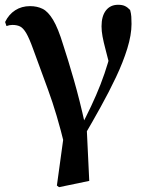

<svg xmlns="http://www.w3.org/2000/svg" viewBox="-20 -572 622 808"><path d="M219.4 208.9 253.7 -41 252.8 44.3Q219.8 -92.4 181.8 -195.4Q143.8 -298.3 119.5 -365.4Q103 -411 90.5 -432.4Q78 -453.7 64.9 -460.4Q51.8 -467.1 32.1 -467.1Q19.4 -467.1 7.3 -462.3L1.5 -479.4Q16.9 -511.4 44 -528.8Q71.2 -546.2 106.3 -546.2Q136.3 -546.2 159.3 -534.8Q182.3 -523.5 203.4 -488.5Q224.6 -453.4 245.8 -383.5Q265.8 -323 290.8 -236.2Q315.8 -149.4 337.6 -49.8L344.3 -47.4L355.6 189.3L228.4 215.7ZM334.2 0.1 313.8 -26.4Q341.4 -78.4 363.4 -125Q385.4 -171.6 403 -216.7Q420.5 -261.7 434.5 -308.6Q448.4 -355.5 459 -407.8L451.5 -257.3Q435.3 -322.3 425.3 -359.4Q415.4 -396.5 411.4 -419Q407.3 -441.4 407.3 -461.3Q407.3 -504.2 425.8 -528.1Q444.4 -551.9 477 -551.9Q494.5 -551.9 505.6 -546.7Q516.7 -541.5 527.6 -530Q531.8 -514.9 532.6 -501.9Q533.5 -489 533.5 -471.2Q533.5 -425.4 515.7 -367.7Q497.9 -310.1 468.2 -247.3Q438.5 -184.6 403.2 -121.1Q368 -57.5 334.2 0.1Z"/></svg>

Font: Noto Serif KR
Style: Regular
Weight: 200
Designer: Ryoko NISHIZUKA 西塚涼子 (kana & ideographs); Frank Grießhammer (Latin, Greek & Cyrillic); Wenlong ZHANG 张文龙 (bopomofo); San
Foundry: Adobe
Version: Version 2.001;hotconv 1.1.0;makeotfexe 2.6.0